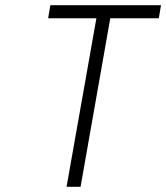

<svg xmlns="http://www.w3.org/2000/svg" viewBox="-20 -720 640 740"><path d="M236.5 0 351.5 -649.5H165.5L174 -700H600.5L592 -649.5H405L290.5 0Z"/></svg>

Font: Overpass ExtraLight
Style: Italic
Weight: 250
Italic angle: -10°
Designer: Delve Withrington, Dave Bailey, Thomas Jockin
Foundry: Delve Fonts LLC
Version: Version 4.000